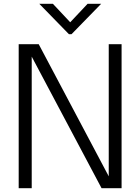

<svg xmlns="http://www.w3.org/2000/svg" viewBox="-20 -997 744 1017"><path d="M148 0H79V-763H185L556 -63V-763H624V0H518L148 -697ZM359 -816H345L188 -977H260L352 -879L444 -977H516Z"/></svg>

Font: Open Sauce One Light
Style: Regular
Weight: 300
Designer: Alfredo Marco Pradil
Foundry: Creative Sauce Fz LLC
Version: Version 1.477